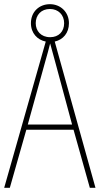

<svg xmlns="http://www.w3.org/2000/svg" viewBox="-20 -899 477 919"><path d="M410 0H437L242 -700C282 -709 310 -741 310 -788C310 -841 270 -879 219 -879C168 -879 128 -843 128 -788C128 -740 159 -708 199 -700L0 0H27L106 -278H332ZM220 -721C176 -721 151 -751 151 -788C151 -827 177 -856 219 -856C259 -856 287 -828 287 -788C287 -748 261 -721 220 -721ZM243 -607 325 -303H113L197 -606C206 -638 213 -662 220 -691C228 -660 235 -637 243 -607Z"/></svg>

Font: Noto Sans Thai Looped Condensed Thin
Style: Regular
Weight: 100
Width: 3
Designer: Sasikarn Vongin, Ben Mitchell
Foundry: The Fontpad Ltd
Version: Version 1.001